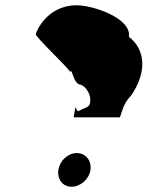

<svg xmlns="http://www.w3.org/2000/svg" viewBox="-20 -710 574 730"><path d="M116 -580C114 -570 248 -444 247 -436C254 -457 258 -388 287 -388C304 -382 321 -359 323 -335C326 -300 309 -304 283 -290C263 -276 272 -340 260 -264H436C451 -311 457 -324 478 -346C540 -436 533 -522 470 -570C481 -641 333 -690 272 -690C159 -690 118 -591 116 -580ZM202 -64C197 -29 218 0 252 0C286 0 319 -29 324 -64C329 -99 306 -128 272 -128C238 -128 207 -99 202 -64Z"/></svg>

Font: Ampere
Style: SCCndIta
Weight: 400
Version: Version 1